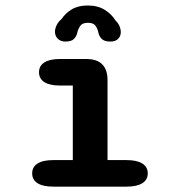

<svg xmlns="http://www.w3.org/2000/svg" viewBox="-20 -696 659 716"><path d="M179 0Q140 0 120 -12.8Q100 -25.5 100 -49.5Q100 -73.5 120 -86.2Q140 -99 179 -99H251.5V-377H204Q165.5 -377 145.5 -389.8Q125.5 -402.5 125.5 -426.5Q125.5 -450.5 145.5 -463.2Q165.5 -476 204 -476H301.5Q381 -476 381 -397V-99H452Q490.5 -99 510.8 -86.2Q531 -73.5 531 -49.5Q531 -25.5 510.8 -12.8Q490.5 0 452 0ZM391.5 -541Q368.5 -541 358.8 -551.5Q349 -562 346.5 -576Q344 -588.5 336.2 -599.8Q328.5 -611 308 -611Q287.5 -611 279.5 -599.8Q271.5 -588.5 268.5 -575.5Q266 -561.5 256.2 -551.2Q246.5 -541 224 -541Q206.5 -541 195.8 -551.2Q185 -561.5 185 -578Q185 -588.5 190.8 -601.2Q196.5 -614 210 -625.5Q223.5 -646.5 247.5 -661Q271.5 -675.5 307 -675.5Q345 -675.5 370.8 -659.2Q396.5 -643 410.5 -620Q421.5 -609 426 -597.8Q430.5 -586.5 430.5 -577Q430.5 -560.5 420.2 -550.8Q410 -541 391.5 -541Z"/></svg>

Font: Sono Monospace SemiBold
Style: Regular
Weight: 600
Designer: Tyler Finck
Foundry: Tyler Finck
Version: Version 2.112